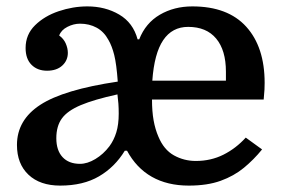

<svg xmlns="http://www.w3.org/2000/svg" viewBox="-20 -570 885 600"><path d="M33 -117Q33 -195 106 -242.5Q179 -290 348 -315Q344 -370 337 -398Q330 -426 319 -445Q305 -471 282 -483.5Q259 -496 230 -496Q210 -496 190.5 -486Q171 -476 165 -459Q179 -449 185.5 -434Q192 -419 192 -405Q192 -381 174.5 -365Q157 -349 127 -349Q97 -349 78.5 -367.5Q60 -386 60 -420Q60 -462 89.5 -491Q119 -520 163.5 -535Q208 -550 253 -550Q309 -550 352.5 -524.5Q396 -499 410 -447H415Q435 -498 479.5 -524Q524 -550 581 -550Q692 -550 749.5 -486.5Q807 -423 807 -311Q807 -301 806.5 -290Q806 -279 804 -259H455Q455 -222 460 -194Q465 -166 475 -143Q492 -102 523.5 -84.5Q555 -67 592 -67Q639 -67 678 -86.5Q717 -106 748 -140L799 -103Q773 -71 742 -45.5Q711 -20 669.5 -5Q628 10 570 10Q503 10 454.5 -17.5Q406 -45 377 -99H370Q339 -48 289.5 -19Q240 10 168 10Q105 10 69 -24Q33 -58 33 -117ZM568 -486Q518 -486 490 -444.5Q462 -403 456 -318H686V-346Q686 -413 655.5 -449.5Q625 -486 568 -486ZM230 -58Q253 -58 278 -73Q303 -88 322 -113Q336 -132 343.5 -156.5Q351 -181 351 -215Q351 -232 350 -246Q349 -260 347 -275Q274 -259 232.5 -241.5Q191 -224 173.5 -200Q156 -176 156 -138Q156 -100 175.5 -79Q195 -58 230 -58Z"/></svg>

Font: Domine SemiBold
Style: Regular
Weight: 600
Designer: Pablo Impallari, Rodrigo Fuenzalida, Brenda Gallo
Foundry: Pablo Impallari, Rodrigo Fuenzalida, Brenda Gallo
Version: Version 2.000